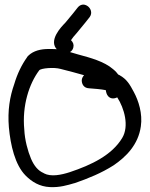

<svg xmlns="http://www.w3.org/2000/svg" viewBox="-20 -808 643 822"><path d="M90 -56C116 -30 149 -9 194 -7C236 -5 268 -15 299 -24H300C360 -45 414 -67 466 -100C519 -136 572 -188 583 -267C591 -322 573 -377 553 -414C536 -446 523 -469 492 -486L491 -487H490C489 -487 489 -488 486 -489C481 -496 475 -503 464 -512C426 -545 366 -561 314 -575L256 -592C233 -598 207 -599 177 -598C141 -596 114 -585 96 -564V-563C73 -531 54 -492 41 -448C22 -394 12 -335 18 -263C25 -187 44 -102 90 -56ZM84 -253C74 -356 105 -450 148 -507C155 -516 211 -521 239 -513C273 -504 307 -496 340 -486C336 -482 330 -473 330 -464C330 -449 338 -431 361 -430L397 -427C411 -426 421 -424 433 -422C434 -415 436 -403 444 -395C456 -383 471 -386 482 -391C512 -345 534 -268 503 -217C459 -144 372 -102 279 -71C242 -59 198 -50 168 -66L167 -67C143 -77 126 -98 113 -128C99 -161 86 -209 84 -253ZM242 -584 254 -581C271 -578 290 -586 294 -605C297 -617 293 -627 284 -636C289 -644 297 -654 308 -666C319 -679 332 -695 345 -711L364 -735C377 -753 368 -773 355 -782C339 -793 323 -789 312 -775L293 -751C281 -736 270 -723 259 -710C243 -694 185 -634 225 -595C229 -591 235 -587 241 -584Z"/></svg>

Font: Stray Cat
Style: ExBd
Weight: 800
Version: Version 1.0